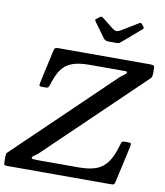

<svg xmlns="http://www.w3.org/2000/svg" viewBox="-149 -1069 993 1153"><g transform="rotate(10 348.0 -492.5)"><path d="M412 -856Q417 -849.5 423.8 -845.5Q430.5 -841.5 445 -841.5H492.5Q504.5 -841.5 509.2 -844.5Q514 -847.5 520 -853L630 -947.5Q638 -954.5 637.8 -958.2Q637.5 -962 632 -968.5L624.5 -977Q619.5 -983.5 616.2 -985Q613 -986.5 604 -981L506 -921Q490 -911.5 479.2 -911.8Q468.5 -912 456.5 -921L388 -975Q380.5 -980.5 377.2 -981.2Q374 -982 365 -976L350 -964.5Q342.5 -959.5 342.5 -955.8Q342.5 -952 347 -945.5ZM-46.5 -21Q-46.5 -6 -42 -3Q-37.5 0 -22.5 0H601Q621 0 625 -3.8Q629 -7.5 632.5 -23.5L681 -242Q683.5 -255.5 682.2 -260.8Q681 -266 662.5 -266H645Q627 -266 624.8 -257.5Q622.5 -249 618 -236Q599 -170 572 -133Q545 -96 503.5 -81Q462 -66 398 -66H157.5Q133 -66 121.8 -67Q110.5 -68 110.5 -74.5Q110.5 -79.5 116.2 -84Q122 -88.5 130.2 -94Q138.5 -99.5 147 -107L719.5 -657Q729.5 -666.5 735 -672.8Q740.5 -679 740.5 -699.5V-729.5Q740.5 -744.5 734.2 -747.2Q728 -750 714 -750H155.5Q139 -750 134.2 -745.5Q129.5 -741 126.5 -728L82 -526Q79.5 -514 81.2 -509Q83 -504 98.5 -504H118Q132.5 -504 136.2 -510Q140 -516 144 -528Q161.5 -587 186.2 -621Q211 -655 251.5 -669.5Q292 -684 356.5 -684H542.5Q563 -684 573.8 -684.2Q584.5 -684.5 584.5 -677.5Q584.5 -673.5 580.8 -669.2Q577 -665 571 -661Q565 -657 558.5 -652.2Q552 -647.5 546 -642L-27 -91Q-35.5 -83 -41 -77.8Q-46.5 -72.5 -46.5 -55Z"/></g></svg>

Font: Besley Medium
Style: Italic
Weight: 500
Italic angle: -13°
Designer: Owen Earl
Foundry: indestructible type*
Version: Version 2.001